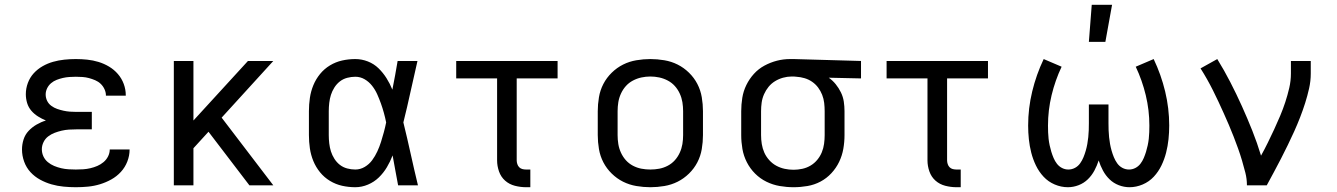

<svg xmlns="http://www.w3.org/2000/svg" viewBox="-20 -775 5590 803"><path d="M297 8Q272 8 246 5.5Q220 3 195.5 -4Q171 -11 148 -23.5Q125 -36 107.5 -55Q90 -74 81 -99Q72 -124 72 -150Q72 -171 78.5 -191.5Q85 -212 99.5 -227.5Q114 -243 133 -254Q152 -265 172 -271Q155 -278 139 -288Q123 -298 111 -312Q99 -326 93.5 -344Q88 -362 88 -381Q88 -405 96.5 -428Q105 -451 121 -468.5Q137 -486 158 -498Q179 -510 202 -516.5Q225 -523 249 -525.5Q273 -528 297 -528Q321 -528 345 -525.5Q369 -523 392 -516Q415 -509 436 -496.5Q457 -484 473 -465.5Q489 -447 497.5 -424Q506 -401 506 -377V-375H423V-376Q423 -389 417 -402Q411 -415 401 -424.5Q391 -434 378 -439.5Q365 -445 352 -448.5Q339 -452 325 -453Q311 -454 297 -454Q284 -454 270 -453Q256 -452 243 -449Q230 -446 217 -441Q204 -436 193.5 -427Q183 -418 177 -405.5Q171 -393 171 -380Q171 -366 177 -353.5Q183 -341 194.5 -332.5Q206 -324 219 -319.5Q232 -315 245.5 -312Q259 -309 272.5 -308Q286 -307 300 -307H364V-234H300Q284 -234 268.5 -233Q253 -232 238 -228.5Q223 -225 208.5 -219.5Q194 -214 181.5 -204.5Q169 -195 162 -180.5Q155 -166 155 -151Q155 -135 161.5 -121Q168 -107 180 -97Q192 -87 206.5 -81Q221 -75 236 -71.5Q251 -68 266.5 -67Q282 -66 297 -66Q313 -66 328 -67Q343 -68 358 -71.5Q373 -75 387 -81Q401 -87 413 -97Q425 -107 432 -121Q439 -135 439 -150H522V-149Q522 -124 512.5 -99.5Q503 -75 485.5 -56Q468 -37 445.5 -24.5Q423 -12 398.5 -4.5Q374 3 348.5 5.5Q323 8 297 8Z M707 0V-520H789V-271L1017 -520H1123L907 -283L1123 0H1023L852 -224L789 -155V0Z M1466 8Q1438 8 1411 2Q1384 -4 1360 -18.5Q1336 -33 1318.5 -54.5Q1301 -76 1290.5 -101.5Q1280 -127 1276 -154.5Q1272 -182 1272 -210V-310Q1272 -338 1276 -365.5Q1280 -393 1290.5 -418.5Q1301 -444 1318.5 -465.5Q1336 -487 1360 -501.5Q1384 -516 1411 -522Q1438 -528 1466 -528Q1493 -528 1518.5 -518Q1544 -508 1563 -489.5Q1582 -471 1596.5 -448Q1611 -425 1621 -400Q1627 -430 1632.5 -460Q1638 -490 1643 -520H1726Q1711 -456 1697 -391.5Q1683 -327 1667 -263Q1683 -198 1697.5 -132Q1712 -66 1728 0H1645Q1639 -31 1633.5 -62Q1628 -93 1622 -125Q1612 -99 1598 -75.5Q1584 -52 1564.5 -33Q1545 -14 1519 -3Q1493 8 1466 8ZM1466 -66Q1487 -66 1505.5 -77Q1524 -88 1536.5 -105Q1549 -122 1558 -141.5Q1567 -161 1573.5 -181.5Q1580 -202 1585.5 -222.5Q1591 -243 1595 -263Q1591 -283 1585.5 -303Q1580 -323 1573 -342.5Q1566 -362 1557.5 -381Q1549 -400 1536 -416.5Q1523 -433 1505 -443.5Q1487 -454 1466 -454Q1449 -454 1432 -449.5Q1415 -445 1401.5 -434.5Q1388 -424 1378.5 -409Q1369 -394 1364 -378Q1359 -362 1357 -344.5Q1355 -327 1355 -310V-210Q1355 -193 1357 -175.5Q1359 -158 1364 -142Q1369 -126 1378.5 -111Q1388 -96 1401.5 -85.5Q1415 -75 1432 -70.5Q1449 -66 1466 -66Z M2180 8Q2157 8 2133.5 2Q2110 -4 2092.5 -19.5Q2075 -35 2067 -58Q2059 -81 2059 -104V-447H1888V-520H2312V-447H2141V-104Q2141 -97 2143.5 -89Q2146 -81 2151.5 -75.5Q2157 -70 2164.5 -68Q2172 -66 2180 -66H2198V8Z M2700 8Q2671 8 2641.5 3Q2612 -2 2586 -15Q2560 -28 2538.5 -49Q2517 -70 2503.5 -96Q2490 -122 2485 -151.5Q2480 -181 2480 -210V-310Q2480 -339 2485 -368.5Q2490 -398 2503.5 -424Q2517 -450 2538.5 -471Q2560 -492 2586 -505Q2612 -518 2641.5 -523Q2671 -528 2700 -528Q2729 -528 2758.5 -523Q2788 -518 2814 -505Q2840 -492 2861.5 -471Q2883 -450 2896.5 -424Q2910 -398 2915 -368.5Q2920 -339 2920 -310V-210Q2920 -181 2915 -151.5Q2910 -122 2896.5 -96Q2883 -70 2861.5 -49Q2840 -28 2814 -15Q2788 -2 2758.5 3Q2729 8 2700 8ZM2700 -66Q2719 -66 2737.5 -69.5Q2756 -73 2773 -82Q2790 -91 2802.5 -105Q2815 -119 2823 -136.5Q2831 -154 2834 -172.5Q2837 -191 2837 -210V-310Q2837 -329 2834 -347.5Q2831 -366 2823 -383.5Q2815 -401 2802.5 -415Q2790 -429 2773 -438Q2756 -447 2737.5 -451Q2719 -455 2700 -455Q2681 -455 2662.5 -451Q2644 -447 2627 -438Q2610 -429 2597.5 -415Q2585 -401 2577 -383.5Q2569 -366 2566 -347.5Q2563 -329 2563 -310V-210Q2563 -191 2566 -172.5Q2569 -154 2577 -136.5Q2585 -119 2597.5 -105Q2610 -91 2627 -82Q2644 -73 2662.5 -69.5Q2681 -66 2700 -66Z M3299 8Q3270 8 3241 3Q3212 -2 3185.5 -15Q3159 -28 3138 -49Q3117 -70 3103.5 -96.5Q3090 -123 3085 -152Q3080 -181 3080 -210V-310Q3080 -338 3084.5 -366Q3089 -394 3101.5 -419.5Q3114 -445 3133 -466Q3152 -487 3177 -500.5Q3202 -514 3229 -521Q3256 -528 3285 -528H3300L3581 -520V-447L3446 -450Q3462 -439 3475 -423Q3488 -407 3497 -388.5Q3506 -370 3509 -350Q3512 -330 3512 -310V-210Q3512 -181 3507 -152.5Q3502 -124 3489.5 -98Q3477 -72 3457 -50.5Q3437 -29 3411.5 -15.5Q3386 -2 3357 3Q3328 8 3299 8ZM3299 -65Q3317 -65 3335.5 -69Q3354 -73 3370 -82.5Q3386 -92 3398 -106.5Q3410 -121 3417 -138Q3424 -155 3426.5 -173.5Q3429 -192 3429 -210V-310Q3429 -327 3427 -344.5Q3425 -362 3418.5 -378.5Q3412 -395 3401.5 -409Q3391 -423 3376.5 -433Q3362 -443 3345 -448Q3328 -453 3311 -454L3300 -455H3291Q3273 -455 3255 -450Q3237 -445 3221.5 -435.5Q3206 -426 3194.5 -412Q3183 -398 3175.5 -381Q3168 -364 3165.5 -346Q3163 -328 3163 -310V-210Q3163 -191 3166 -172.5Q3169 -154 3176.5 -137Q3184 -120 3197 -105.5Q3210 -91 3226.5 -82Q3243 -73 3261.5 -69Q3280 -65 3299 -65Z M3980 8Q3957 8 3933.5 2Q3910 -4 3892.5 -19.5Q3875 -35 3867 -58Q3859 -81 3859 -104V-447H3688V-520H4112V-447H3941V-104Q3941 -97 3943.5 -89Q3946 -81 3951.5 -75.5Q3957 -70 3964.5 -68Q3972 -66 3980 -66H3998V8Z M4446 8Q4418 8 4391 -3.5Q4364 -15 4344.5 -36Q4325 -57 4312.5 -83Q4300 -109 4293 -136.5Q4286 -164 4283 -192.5Q4280 -221 4280 -250Q4280 -322 4297 -392.5Q4314 -463 4345 -528L4420 -496Q4393 -439 4378 -376.5Q4363 -314 4363 -250Q4363 -236 4363.5 -222Q4364 -208 4365.5 -194.5Q4367 -181 4370 -167Q4373 -153 4377 -140Q4381 -127 4386.5 -114Q4392 -101 4400.5 -90Q4409 -79 4421.5 -72.5Q4434 -66 4448 -66Q4463 -66 4476 -73Q4489 -80 4497.5 -92Q4506 -104 4511.5 -117.5Q4517 -131 4521 -145Q4525 -159 4527.5 -173Q4530 -187 4531.5 -201.5Q4533 -216 4533.5 -230.5Q4534 -245 4534 -260V-338H4616V-260Q4616 -245 4616.5 -230.5Q4617 -216 4618.5 -201.5Q4620 -187 4622.5 -173Q4625 -159 4629 -145Q4633 -131 4638.5 -117.5Q4644 -104 4652.5 -92Q4661 -80 4674 -73Q4687 -66 4702 -66Q4716 -66 4728.5 -72.5Q4741 -79 4749.5 -90Q4758 -101 4763.5 -114Q4769 -127 4773 -140Q4777 -153 4780 -167Q4783 -181 4784.5 -194.5Q4786 -208 4786.5 -222Q4787 -236 4787 -250Q4787 -314 4772 -376.5Q4757 -439 4730 -496L4805 -528Q4836 -463 4853 -392.5Q4870 -322 4870 -250Q4870 -221 4867 -192.5Q4864 -164 4857 -136.5Q4850 -109 4837.5 -83Q4825 -57 4805.5 -36Q4786 -15 4759 -3.5Q4732 8 4704 8Q4681 8 4659 -0.5Q4637 -9 4620.5 -25Q4604 -41 4593 -61.5Q4582 -82 4575 -104Q4568 -82 4557 -61.5Q4546 -41 4529.5 -25Q4513 -9 4491 -0.5Q4469 8 4446 8ZM4534 -600 4546 -755H4631L4603 -600Z M5195 0Q5195 -27 5188.5 -52.5Q5182 -78 5174.5 -103.5Q5167 -129 5158 -154Q5149 -179 5139.5 -203.5Q5130 -228 5119.5 -252.5Q5109 -277 5098 -301.5Q5087 -326 5076 -349.5Q5065 -373 5053 -397Q5041 -421 5028 -444Q5015 -467 5001 -489L5071 -528Q5100 -481 5125.5 -431.5Q5151 -382 5174 -331Q5197 -280 5217.5 -228.5Q5238 -177 5254 -124Q5269 -151 5282.5 -178.5Q5296 -206 5309 -234Q5322 -262 5334 -290.5Q5346 -319 5355.5 -348Q5365 -377 5372 -407Q5379 -437 5379 -468V-520H5462V-468Q5462 -436 5455 -405Q5448 -374 5438.5 -344Q5429 -314 5417.5 -284.5Q5406 -255 5393 -226Q5380 -197 5366 -168.5Q5352 -140 5337.5 -111.5Q5323 -83 5308 -55.5Q5293 -28 5278 0Z"/></svg>

Font: Iosevka Aile
Style: Regular
Weight: 400
Designer: Belleve Invis
Foundry: Belleve Invis
Version: Version 28.0.1; ttfautohint (v1.8.4)